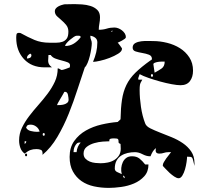

<svg xmlns="http://www.w3.org/2000/svg" viewBox="-20 -841 1040 935"><path d="M197 -513Q134 -513 96.5 -553.5Q59 -594 59 -657Q59 -667 60.5 -674Q62 -681 73 -681Q78 -681 80 -680Q116 -660 148 -646.5Q180 -633 221 -633Q238 -633 254.5 -633Q271 -633 284 -637.5Q297 -642 305 -653Q313 -664 313 -687Q313 -706 302.5 -719Q292 -732 280 -742Q268 -752 257.5 -762Q247 -772 247 -787Q247 -794 252 -800Q257 -806 264.5 -810Q272 -814 280 -816.5Q288 -819 293 -820L343 -821Q358 -821 379.5 -819.5Q401 -818 420.5 -812Q440 -806 453.5 -793Q467 -780 467 -757Q467 -741 464 -726Q461 -711 461 -696Q482 -696 499.5 -701.5Q517 -707 537 -707Q546 -707 555.5 -703.5Q565 -700 573.5 -693.5Q582 -687 587.5 -678.5Q593 -670 593 -660Q593 -656 587 -651.5Q581 -647 573.5 -643Q566 -639 559.5 -636Q553 -633 553 -633Q556 -631 563.5 -620.5Q571 -610 573 -607Q574 -606 574 -603Q574 -591 555.5 -579.5Q537 -568 513.5 -559Q490 -550 467.5 -545Q445 -540 437 -540H433Q443 -563 448.5 -586.5Q454 -610 454 -635Q454 -649 444 -657Q434 -665 420 -667V-663Q420 -655 423.5 -647Q427 -639 427 -630Q427 -621 424.5 -604Q422 -587 417.5 -568.5Q413 -550 406.5 -534.5Q400 -519 393 -513Q377 -467 358 -407.5Q339 -348 315 -288Q291 -228 259.5 -174.5Q228 -121 187 -87Q189 -107 179.5 -111Q170 -115 158 -115Q141 -115 128.5 -110.5Q116 -106 100 -93Q85 -104 79 -121.5Q73 -139 73 -157Q73 -190 87 -219Q101 -248 122 -275.5Q143 -303 167 -330Q191 -357 212 -385Q233 -413 247 -443Q261 -473 261 -508Q264 -508 267 -507Q268 -506 273.5 -503Q279 -500 280 -500Q282 -500 288 -501.5Q294 -503 300.5 -505.5Q307 -508 312.5 -510Q318 -512 320 -513Q321 -516 321 -523Q321 -533 309.5 -537.5Q298 -542 282 -546Q266 -550 250.5 -555.5Q235 -561 227 -573H216Q216 -562 215 -554Q214 -546 215 -539Q216 -532 220 -526Q224 -520 233 -513ZM527 -693 520 -687H527ZM373 -660Q372 -667 364 -667Q356 -667 353 -667Q348 -667 339 -661Q330 -655 320.5 -647Q311 -639 304 -630.5Q297 -622 297 -617Q321 -617 340 -629Q359 -641 373 -660ZM927 -33Q923 -49 921 -58Q919 -67 916.5 -71.5Q914 -76 908.5 -77Q903 -78 891 -78Q891 -69 888.5 -51.5Q886 -34 881 -16.5Q876 1 868 14Q860 27 850 27Q841 27 829 19Q817 11 806 1Q795 -9 786 -19Q777 -29 773 -33V-37Q773 -43 778 -51.5Q783 -60 789.5 -69.5Q796 -79 803 -87Q810 -95 813 -100H800Q788 -100 778 -96.5Q768 -93 756 -93Q732 -93 740 -120Q730 -113 723.5 -102Q717 -91 713 -80H710Q693 -80 674 -90Q655 -100 637 -100Q619 -100 601.5 -96Q584 -92 570 -83Q556 -74 547.5 -58.5Q539 -43 539 -20Q539 -8 552 -2.5Q565 3 573 7Q569 -8 570.5 -23Q572 -38 578 -51Q584 -64 595 -72Q606 -80 623 -80Q645 -80 659 -69Q673 -58 687 -40H703Q703 -5 682.5 17.5Q662 40 632.5 52.5Q603 65 569.5 69.5Q536 74 510 74Q472 74 437.5 66.5Q403 59 377 41Q351 23 335 -6Q319 -35 319 -77Q319 -123 341.5 -154.5Q364 -186 398.5 -205.5Q433 -225 474 -234.5Q515 -244 553 -247L567 -260Q568 -315 574 -355Q580 -395 595.5 -427Q611 -459 639.5 -487Q668 -515 713 -547Q715 -547 718 -550Q719 -551 720 -553Q720 -569 705.5 -574.5Q691 -580 673 -583Q655 -586 640.5 -590.5Q626 -595 626 -609Q626 -624 638.5 -631Q651 -638 668 -640Q685 -642 702 -641.5Q719 -641 727 -641Q759 -641 793.5 -632.5Q828 -624 856 -606.5Q884 -589 902 -561.5Q920 -534 920 -497Q920 -466 905 -446Q890 -426 859 -426Q843 -426 816 -431Q789 -436 760 -444Q731 -452 703.5 -461.5Q676 -471 660 -480L653 -460L654 -453H673Q663 -437 661.5 -427.5Q660 -418 660 -402Q660 -364 666.5 -320Q673 -276 687 -240Q692 -226 712 -216Q732 -206 759 -195.5Q786 -185 815.5 -173Q845 -161 870 -144Q895 -127 911 -103.5Q927 -80 927 -47ZM133 -573Q133 -575 130.5 -577.5Q128 -580 127 -580Q119 -575 115 -570Q111 -565 111 -556Q119 -556 126 -559.5Q133 -563 133 -573ZM733 -487Q752 -497 767 -507.5Q782 -518 782 -541Q777 -541 767.5 -541Q758 -541 749 -539.5Q740 -538 733 -535Q726 -532 727 -527ZM720 -467Q725 -467 725 -473.5Q725 -480 720 -480Q715 -480 715 -473.5Q715 -467 720 -467ZM314 -355Q314 -364 311 -379Q308 -394 296 -394Q294 -394 293 -393Q291 -389 285.5 -379.5Q280 -370 274 -360Q268 -350 263 -341Q258 -332 258 -329Q264 -329 273.5 -329.5Q283 -330 292 -332.5Q301 -335 307.5 -340.5Q314 -346 314 -355ZM173 -200Q169 -215 156.5 -224.5Q144 -234 129 -234Q121 -234 116 -232Q111 -230 107 -220Q113 -207 130 -203Q147 -199 160 -199ZM193 -180Q198 -180 198 -186.5Q198 -193 193 -193Q188 -193 188 -186.5Q188 -180 193 -180ZM567 -140Q558 -143 557.5 -147.5Q557 -152 557 -156.5Q557 -161 554 -164Q551 -167 537 -167Q535 -167 530 -167Q525 -167 520.5 -166Q516 -165 513.5 -162Q511 -159 513 -153Q502 -153 481 -151.5Q460 -150 439 -144Q418 -138 402.5 -126Q387 -114 387 -93Q387 -78 396 -68.5Q405 -59 417.5 -54Q430 -49 444.5 -47.5Q459 -46 470 -46Q487 -46 504.5 -49.5Q522 -53 536 -61.5Q550 -70 559 -83.5Q568 -97 568 -117ZM100 -153V-140Q108 -145 108 -153ZM367 -147Q359 -147 354 -142Q349 -137 345 -129.5Q341 -122 339.5 -114Q338 -106 338 -100H353Q355 -127 373 -147ZM107 -80Q102 -80 102 -86.5Q102 -93 107 -93Q112 -93 112 -86.5Q112 -80 107 -80ZM587 20Q584 16 580 13V20Q581 23 587 27Z"/></svg>

Font: Genkaimincho
Style: Regular
Weight: 800
Designer: Dr. Ken Lunde (project architect, glyph set definition & overall production); Masataka HATTORI \u670D \u90E8 \u6B63 \u8C
Foundry: Adobe Systems Incorporated
Version: Version 1.00